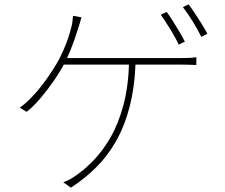

<svg xmlns="http://www.w3.org/2000/svg" viewBox="-20 -826 1040 886"><path d="M749 -771Q762 -754 777 -730Q792 -706 807 -681Q822 -656 833 -634L805 -620Q791 -650 766.5 -690Q742 -730 722 -758ZM850 -806Q864 -788 880 -763.5Q896 -739 911.5 -714.5Q927 -690 937 -670L909 -656Q892 -690 869 -727.5Q846 -765 824 -793ZM356 -746Q352 -731 347.5 -716.5Q343 -702 338 -687Q332 -667 324 -644Q316 -621 305.5 -595Q295 -569 280 -539Q261 -501 230.5 -456.5Q200 -412 166.5 -372.5Q133 -333 103 -310L71 -329Q98 -348 125.5 -376.5Q153 -405 177.5 -437.5Q202 -470 221.5 -500.5Q241 -531 253 -553Q274 -594 287.5 -630.5Q301 -667 308 -696Q312 -710 314 -723.5Q316 -737 317 -753ZM263 -558Q273 -558 305 -558Q337 -558 384 -558Q431 -558 484.5 -558Q538 -558 591.5 -558Q645 -558 690.5 -558Q736 -558 766 -558Q796 -558 803 -558Q821 -558 844 -558.5Q867 -559 886 -562V-526Q867 -527 843.5 -527.5Q820 -528 803 -528Q795 -528 756 -528Q717 -528 659.5 -528Q602 -528 537 -528Q472 -528 412.5 -528Q353 -528 310 -528Q267 -528 253 -528ZM606 -545Q602 -425 578 -333Q554 -241 514 -172Q474 -103 421.5 -51.5Q369 0 307 40L272 15Q288 10 306 -0.5Q324 -11 340 -23Q375 -48 414.5 -89Q454 -130 490 -192Q526 -254 549.5 -341Q573 -428 576 -546Z"/></svg>

Font: Shanggu Sans SC VF
Style: Regular
Weight: 250
Designer: GuiWonder
Version: Version 1.021